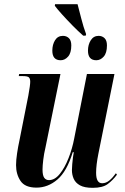

<svg xmlns="http://www.w3.org/2000/svg" viewBox="-20 -891 602 921"><path d="M379 -720Q355 -741 328 -768.5Q301 -796 278 -821.5Q255 -847 243 -863L244 -871H352Q360 -841 370 -801.5Q380 -762 393 -727L391 -720ZM271 -602Q231 -602 231 -648Q231 -677 244 -698Q257 -719 282 -719Q299 -719 310.5 -708Q322 -697 322 -673Q322 -637 306.5 -619.5Q291 -602 271 -602ZM442 -602Q402 -602 402 -648Q402 -677 415.5 -698Q429 -719 453 -719Q470 -719 481.5 -708Q493 -697 493 -673Q493 -637 477.5 -619.5Q462 -602 442 -602ZM425 10Q385 10 363.5 -2Q342 -14 333.5 -33.5Q325 -53 325 -75Q325 -86 326.5 -103Q328 -120 330 -136.5Q332 -153 334 -161H329Q301 -69 255.5 -30Q210 9 155 9Q100 9 78.5 -23Q57 -55 57 -99Q57 -123 62 -156Q67 -189 73 -216L116 -433Q125 -483 125 -499Q125 -513 119 -519.5Q113 -526 89 -526H70L72 -536H270L198 -183Q191 -154 187.5 -124.5Q184 -95 184 -78Q184 -50 192 -38.5Q200 -27 215 -27Q243 -27 267 -57Q291 -87 309 -133Q327 -179 336 -227L397 -536H529L452 -154Q441 -99 441 -62Q441 -12 470 -12Q489 -12 505.5 -26Q522 -40 536 -60L541 -53Q521 -26 496.5 -8Q472 10 425 10Z"/></svg>

Font: Noto Serif Display ExtraCondensed
Style: Bold Italic
Weight: 700
Width: 2
Italic angle: -12°
Designer: Monotype Design Team
Foundry: Monotype Imaging Inc.
Version: Version 2.009